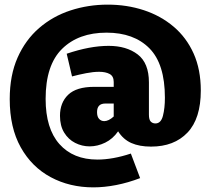

<svg xmlns="http://www.w3.org/2000/svg" viewBox="-20 -693 902 829"><path d="M383 116Q281 116 199 72Q117 28 69.5 -57Q22 -142 22 -265Q22 -368 56 -444.5Q90 -521 149 -572Q208 -623 284.5 -648Q361 -673 445 -673Q528 -673 601 -649Q674 -625 729.5 -578Q785 -531 816 -462Q847 -393 847 -302Q847 -181 789.5 -120.5Q732 -60 632 -60Q582 -60 547 -75.5Q512 -91 490 -126Q467 -93 434 -77Q401 -61 367 -61Q334 -61 304.5 -76Q275 -91 257 -120.5Q239 -150 239 -193Q239 -250 274.5 -284Q310 -318 386 -318H471V-339Q471 -364 453.5 -373.5Q436 -383 408 -383Q383 -383 352 -377Q321 -371 291 -363L268 -461Q368 -495 449 -495Q526 -495 574.5 -458Q623 -421 623 -337V-198Q623 -176 631 -168Q639 -160 651 -160Q675 -160 683.5 -193Q692 -226 692 -271Q692 -417 625 -484.5Q558 -552 440 -552Q319 -552 248 -482Q177 -412 177 -266Q177 -138 236.5 -71Q296 -4 401 -4Q433 -4 469.5 -10.5Q506 -17 545 -30L585 76Q533 96 481.5 106Q430 116 383 116ZM430 -170Q449 -170 471 -190V-246H435Q399 -246 399 -209Q399 -189 408 -179.5Q417 -170 430 -170Z"/></svg>

Font: Bitter Black
Style: Regular
Weight: 900
Designer: Sol Matas, and Bitter project Authors
Foundry: Sol Matas
Version: Version 2.001